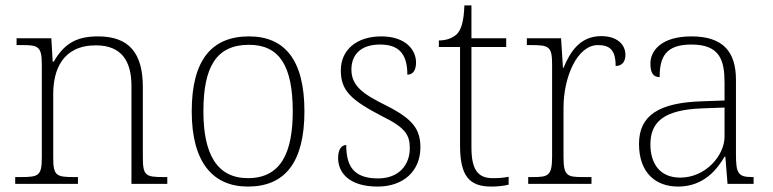

<svg xmlns="http://www.w3.org/2000/svg" viewBox="-20 -677 2845 707"><path d="M36 0H267V-25H253C187 -25 176 -30 176 -97V-331C176 -419 210 -510 333 -510C430 -510 464 -449 464 -361V0H596V-25H583C516 -25 506 -30 506 -98V-356C506 -483 454 -543 341 -543C269 -543 219 -522 178 -450H174L169 -536H41V-511H64C121 -511 134 -505 134 -439V-98C134 -30 123 -25 56 -25H36Z M893 10C1029 10 1101 -79 1101 -267C1101 -458 1027 -543 897 -543C758 -543 686 -454 686 -267C686 -79 764 10 893 10ZM893 -21C778 -21 729 -111 729 -267C729 -430 776 -512 897 -512C1009 -512 1058 -434 1058 -267C1058 -116 1015 -21 893 -21Z M1371 10C1464 10 1528 -46 1528 -134C1528 -199 1503 -238 1401 -289C1318 -330 1274 -360 1274 -421C1274 -474 1307 -513 1379 -513C1444 -513 1480 -484 1480 -402C1501 -402 1512 -419 1512 -447C1512 -492 1475 -543 1384 -543C1293 -543 1235 -493 1235 -418C1235 -342 1274 -308 1387 -249C1473 -207 1489 -180 1489 -131C1489 -70 1449 -20 1372 -20C1280 -20 1255 -68 1255 -143C1239 -143 1225 -129 1225 -95C1225 -45 1261 10 1371 10Z M1789 10C1810 10 1833 8 1853 3V-26C1832 -22 1816 -21 1794 -21C1740 -21 1716 -52 1716 -134V-504H1844V-536H1716V-657H1690C1688 -595 1677 -566 1662 -551C1647 -537 1624 -528 1596 -528V-504H1674V-142C1674 -30 1707 10 1789 10Z M1925 0H2158V-25H2125C2068 -25 2055 -30 2055 -100V-280C2055 -393 2105 -511 2182 -511C2226 -511 2247 -492 2247 -434C2272 -434 2283 -452 2283 -475C2283 -515 2250 -544 2194 -544C2115 -544 2079 -485 2055 -427H2053L2046 -536H1920V-511H1935C2002 -511 2013 -506 2013 -439V-101C2013 -30 1999 -25 1943 -25H1925Z M2477 10C2572 10 2621 -54 2648 -100H2651L2659 0H2755V-25H2749C2697 -25 2690 -40 2690 -111V-383C2690 -485 2644 -543 2526 -543C2415 -543 2375 -490 2375 -443C2375 -408 2386 -393 2409 -393C2409 -467 2431 -513 2526 -513C2632 -513 2648 -454 2648 -371V-307L2565 -304C2406 -299 2333 -252 2333 -147C2333 -39 2396 10 2477 10ZM2485 -23C2407 -23 2375 -78 2375 -145C2375 -225 2420 -273 2567 -278L2648 -281V-174C2648 -104 2578 -23 2485 -23Z"/></svg>

Font: Noto Serif Telugu ExtraLight
Style: Regular
Weight: 200
Designer: Jelle Bosma - Monotype Design Team
Foundry: Monotype Imaging Inc.
Version: Version 2.005